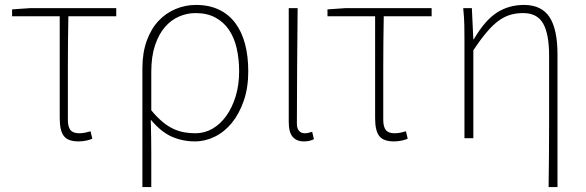

<svg xmlns="http://www.w3.org/2000/svg" viewBox="-20 -560 2374 778"><path d="M101 -527H451V-494H257Q255 -388 255 -284.5Q255 -181 255 -75Q255 -46 265.5 -33Q276 -20 301 -20Q313 -20 325 -22.5Q337 -25 347 -28L354 2Q346 6 330.5 9.5Q315 13 298 13Q256 13 239 -8.5Q222 -30 222 -81V-494H29V-522Z M557 -283Q557 -346 574.5 -394.5Q592 -443 622 -475Q652 -507 691.5 -523.5Q731 -540 774 -540Q827 -540 867 -521Q907 -502 933.5 -466.5Q960 -431 973 -381.5Q986 -332 986 -271Q986 -204 967.5 -151Q949 -98 919 -61.5Q889 -25 850 -6Q811 13 770 13Q720 13 676.5 -6Q633 -25 591 -75Q592 -35 592.5 -2.5Q593 30 593 61.5Q593 93 593 125.5Q593 158 593 198H557ZM772 -20Q809 -20 841 -38.5Q873 -57 897 -90.5Q921 -124 935 -170Q949 -216 949 -271Q949 -321 939 -364.5Q929 -408 907.5 -439.5Q886 -471 852.5 -489Q819 -507 772 -507Q738 -507 705.5 -493Q673 -479 648 -450Q623 -421 608 -376Q593 -331 593 -268V-113Q617 -84 639.5 -65.5Q662 -47 684.5 -37Q707 -27 729 -23.5Q751 -20 772 -20Z M1211 13Q1182 13 1166 -5.5Q1150 -24 1150 -66V-527H1186Q1185 -407 1184 -292.5Q1183 -178 1183 -59Q1183 -39 1192 -29.5Q1201 -20 1214 -20Q1222 -20 1228.5 -21.5Q1235 -23 1245 -26L1252 4Q1244 8 1234.5 10.5Q1225 13 1211 13Z M1379 -527H1729V-494H1535Q1533 -388 1533 -284.5Q1533 -181 1533 -75Q1533 -46 1543.5 -33Q1554 -20 1579 -20Q1591 -20 1603 -22.5Q1615 -25 1625 -28L1632 2Q1624 6 1608.5 9.5Q1593 13 1576 13Q1534 13 1517 -8.5Q1500 -30 1500 -81V-494H1307V-522Z M2203 198Q2205 64 2205 -68.5Q2205 -201 2205 -334Q2205 -422 2181 -464.5Q2157 -507 2100 -507Q2072 -507 2048 -500Q2024 -493 2000.5 -476Q1977 -459 1952 -429.5Q1927 -400 1898 -356V0H1862V-396Q1862 -428 1861.5 -457.5Q1861 -487 1857 -527H1892L1898 -401H1900Q1945 -478 1993.5 -509Q2042 -540 2103 -540Q2174 -540 2206.5 -491Q2239 -442 2239 -339V198Z"/></svg>

Font: Kinto Sans Thin
Style: Regular
Weight: 100
Designer: Authors: Ryoko NISHIZUKA  (kana & ideographs); Paul D. Hunt (Latin, Greek & Cyrillic); Wenlong ZHANG  (bopomofo); Sandol
Foundry: Adobe Systems Incorporated, ookami Inc.
Version: Version 0.001